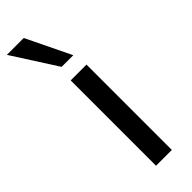

<svg xmlns="http://www.w3.org/2000/svg" viewBox="-288 -764 781 781"><g transform="rotate(-45 102.0 -374.0)"><path d="M74 0V-491H165V0ZM87 -556 -36 -748H61L154 -556Z"/></g></svg>

Font: Nunito Sans 10pt SemiCondensed Medium
Style: Regular
Weight: 500
Width: 4
Designer: Vernon Adams
Foundry: Vernon Adams
Version: Version 3.101;gftools[0.9.27]